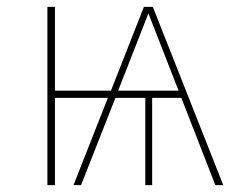

<svg xmlns="http://www.w3.org/2000/svg" viewBox="-20 -539 693 559"><path d="M607 0 508 -254H423V0H403V-254H316L216 0H194L294 -254H140V0H118V-519H140V-275H303L399 -519H425L630 0ZM324 -275H500L412 -500Z"/></svg>

Font: FiraGO Thin
Style: Regular
Weight: 100
Designer: bBox Type
Foundry: bBox Type GmbH
Version: Version 1.001;PS 001.001;hotconv 1.0.88;makeotf.lib2.5.64775